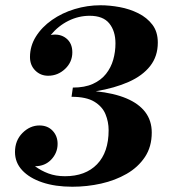

<svg xmlns="http://www.w3.org/2000/svg" viewBox="-20 -700 651 730"><path d="M344 -353Q413 -346 460.5 -326Q508 -306 532.5 -273.5Q557 -241 557 -196Q557 -142 531 -103Q505 -64 461.5 -39Q418 -14 364.5 -2Q311 10 255 10Q190 10 141 -6.5Q92 -23 64.5 -52.5Q37 -82 37 -122Q37 -166 65.5 -194.5Q94 -223 130 -223Q161 -223 180 -203Q199 -183 199 -153Q199 -119 175 -93.5Q151 -68 113 -68Q136 -51 164 -40.5Q192 -30 227 -30Q305 -30 349 -75.5Q393 -121 393 -205Q393 -237 381 -266Q369 -295 338.5 -313.5Q308 -332 252 -332L257 -367Q302 -367 333 -381Q364 -395 383 -419Q402 -443 410.5 -473Q419 -503 419 -535Q419 -582 395.5 -611Q372 -640 321 -640Q279 -640 240.5 -621Q202 -602 173 -567Q208 -573 231.5 -554.5Q255 -536 255 -501Q255 -464 227.5 -438Q200 -412 163 -412Q134 -412 114 -432Q94 -452 94 -483Q94 -525 116.5 -561Q139 -597 177.5 -624Q216 -651 264 -665.5Q312 -680 362 -680Q397 -680 435 -673Q473 -666 506 -649.5Q539 -633 559.5 -606Q580 -579 580 -538Q580 -486 551 -449Q522 -412 469 -388.5Q416 -365 344 -353Z"/></svg>

Font: Brygada 1918
Style: Bold Italic
Weight: 700
Italic angle: -8°
Designer: Mateusz Machalski | Borys Kosmynka | Przemek Hoffer
Foundry: NIEPODLEGLA 2018
Version: Version 3.006